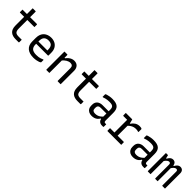

<svg xmlns="http://www.w3.org/2000/svg" viewBox="423 -2321 3953 3953"><g transform="rotate(45 2400.0 -344.5)"><path d="M72 -532H489Q494 -532 497 -529Q500 -526 500 -521Q500 -509 500 -497.5Q500 -486 500 -475Q500 -464 500 -451H83Q80 -451 78 -451.5Q76 -452 74.5 -453.5Q73 -455 72.5 -457Q72 -459 72 -462Q72 -475 72 -486Q72 -497 72 -508.5Q72 -520 72 -532ZM500 -82Q500 -65 500 -47Q500 -29 500 -11Q500 -6 497.5 -3Q495 0 489 0Q486 0 476 0Q466 0 452.5 0Q439 0 426 0Q413 0 402 0Q358 0 322 -10Q286 -20 258.5 -43Q231 -66 216 -104.5Q201 -143 201 -201Q201 -251 201 -301Q201 -351 201 -400.5Q201 -450 201 -500Q201 -550 201 -600Q201 -625 201 -650Q201 -675 201 -700Q222 -700 242 -700Q262 -700 282 -700Q286 -700 288 -698.5Q290 -697 291.5 -695Q293 -693 293 -689Q293 -629 293 -569Q293 -509 293 -448.5Q293 -388 293 -327.5Q293 -267 293 -207Q293 -170 299.5 -146Q306 -122 320 -107Q334 -94 355.5 -88Q377 -82 408 -82Q421 -82 434 -82Q447 -82 460 -82Q473 -82 486 -82Z M903 -543Q962 -543 1011 -518.5Q1060 -494 1089.5 -444.5Q1119 -395 1119 -318V-245Q1119 -242 1117.5 -239.5Q1116 -237 1114 -235.5Q1112 -234 1108 -234H849Q832 -234 815 -234Q798 -234 782 -234H752L739 -299H1029Q1029 -304 1029 -309Q1029 -314 1029 -319Q1029 -358 1020.5 -386.5Q1012 -415 994 -433Q978 -448 955 -455.5Q932 -463 903 -463Q838 -463 803 -428.5Q768 -394 768 -316V-211Q768 -179 777 -153Q786 -127 802 -110Q822 -90 854.5 -80.5Q887 -71 930 -71Q968 -71 995.5 -75Q1023 -79 1047 -87Q1071 -95 1096 -107H1111Q1111 -91 1111 -74Q1111 -57 1111 -40Q1111 -38 1110 -36Q1109 -34 1107 -32Q1097 -22 1070.5 -12Q1044 -2 1006.5 4.5Q969 11 926 11Q869 11 822.5 -3Q776 -17 743.5 -45Q711 -73 694 -114.5Q677 -156 677 -211V-315Q677 -373 694.5 -416Q712 -459 743 -487Q774 -515 815 -529Q856 -543 903 -543Z M1714 0Q1692 0 1673.5 0Q1655 0 1633 0Q1630 0 1627.5 -1.5Q1625 -3 1623.5 -5Q1622 -7 1622 -11Q1622 -72 1622 -132.5Q1622 -193 1622 -253.5Q1622 -314 1622 -375Q1622 -416 1602.5 -435.5Q1583 -455 1547 -455Q1526 -455 1504 -448.5Q1482 -442 1460 -429Q1438 -416 1415.5 -396Q1393 -376 1370 -348V-443H1400Q1423 -473 1449.5 -495.5Q1476 -518 1507 -530.5Q1538 -543 1573 -543Q1607 -543 1633.5 -532Q1660 -521 1677.5 -501Q1695 -481 1704.5 -453.5Q1714 -426 1714 -393Q1714 -345 1714 -297Q1714 -249 1714 -200.5Q1714 -152 1714 -103Q1714 -77 1714 -51.5Q1714 -26 1714 0ZM1385 0Q1371 0 1358 0Q1345 0 1332 0Q1319 0 1304 0Q1301 0 1299 -0.5Q1297 -1 1295.5 -2.5Q1294 -4 1293.5 -6Q1293 -8 1293 -11Q1293 -64 1293 -117Q1293 -170 1293 -222Q1293 -274 1293 -327Q1293 -380 1293 -433Q1293 -465 1293 -490.5Q1293 -516 1293 -532Q1309 -532 1322.5 -532Q1336 -532 1348.5 -532Q1361 -532 1374 -532Q1378 -532 1380 -530.5Q1382 -529 1383.5 -527Q1385 -525 1385 -521Q1385 -435 1385 -348Q1385 -261 1385 -174Q1385 -87 1385 0Z M1872 -532H2289Q2294 -532 2297 -529Q2300 -526 2300 -521Q2300 -509 2300 -497.5Q2300 -486 2300 -475Q2300 -464 2300 -451H1883Q1880 -451 1878 -451.5Q1876 -452 1874.5 -453.5Q1873 -455 1872.5 -457Q1872 -459 1872 -462Q1872 -475 1872 -486Q1872 -497 1872 -508.5Q1872 -520 1872 -532ZM2300 -82Q2300 -65 2300 -47Q2300 -29 2300 -11Q2300 -6 2297.5 -3Q2295 0 2289 0Q2286 0 2276 0Q2266 0 2252.5 0Q2239 0 2226 0Q2213 0 2202 0Q2158 0 2122 -10Q2086 -20 2058.5 -43Q2031 -66 2016 -104.5Q2001 -143 2001 -201Q2001 -251 2001 -301Q2001 -351 2001 -400.5Q2001 -450 2001 -500Q2001 -550 2001 -600Q2001 -625 2001 -650Q2001 -675 2001 -700Q2022 -700 2042 -700Q2062 -700 2082 -700Q2086 -700 2088 -698.5Q2090 -697 2091.5 -695Q2093 -693 2093 -689Q2093 -629 2093 -569Q2093 -509 2093 -448.5Q2093 -388 2093 -327.5Q2093 -267 2093 -207Q2093 -170 2099.5 -146Q2106 -122 2120 -107Q2134 -94 2155.5 -88Q2177 -82 2208 -82Q2221 -82 2234 -82Q2247 -82 2260 -82Q2273 -82 2286 -82Z M2897 -351Q2897 -323 2897 -295Q2897 -267 2897 -238.5Q2897 -210 2897 -182Q2897 -154 2897 -126Q2897 -113 2899.5 -104Q2902 -95 2907 -90Q2912 -85 2919 -83Q2926 -81 2936 -81Q2938 -81 2940.5 -81Q2943 -81 2946 -81H2961Q2961 -63 2961 -46Q2961 -29 2961 -11Q2961 -5 2958 -2.5Q2955 0 2950 0Q2945 0 2934.5 0Q2924 0 2915 0Q2892 0 2872 -7Q2852 -14 2837 -28Q2822 -42 2814 -62.5Q2806 -83 2806 -111Q2806 -146 2806 -183.5Q2806 -221 2806 -256Q2806 -272 2806 -288Q2806 -304 2806 -320Q2806 -336 2806 -352Q2806 -392 2794.5 -414.5Q2783 -437 2756 -446.5Q2729 -456 2683 -456Q2654 -456 2627 -453Q2600 -450 2574.5 -443.5Q2549 -437 2523 -427H2508Q2508 -445 2508 -463Q2508 -481 2508 -499Q2508 -502 2509 -504Q2510 -506 2511 -507Q2516 -513 2541.5 -521Q2567 -529 2604.5 -535.5Q2642 -542 2683 -542Q2739 -542 2779.5 -531.5Q2820 -521 2846 -498Q2872 -475 2884.5 -439Q2897 -403 2897 -351ZM2562 -142Q2562 -108 2581.5 -90.5Q2601 -73 2640 -73Q2674 -73 2704.5 -82Q2735 -91 2764 -112.5Q2793 -134 2824 -172V-85H2795Q2778 -54 2753.5 -33Q2729 -12 2696 -1Q2663 10 2623 10Q2576 10 2542 -7.5Q2508 -25 2489 -56.5Q2470 -88 2470 -132V-164Q2470 -197 2481 -223.5Q2492 -250 2512.5 -268Q2533 -286 2562 -296Q2591 -306 2627 -306Q2662 -306 2694.5 -306Q2727 -306 2759 -306Q2791 -306 2824 -306Q2833 -306 2836.5 -295.5Q2840 -285 2841 -270Q2842 -255 2842 -241Q2805 -241 2773.5 -241Q2742 -241 2710 -241Q2678 -241 2640 -241Q2619 -241 2604.5 -236.5Q2590 -232 2580 -221Q2571 -213 2566.5 -200.5Q2562 -188 2562 -172Z M3200 -49V-95Q3200 -111 3200 -127Q3200 -143 3200 -159.5Q3200 -176 3200 -191Q3200 -235 3200 -278Q3200 -321 3200 -364.5Q3200 -408 3200 -451H3185Q3162 -451 3137.5 -451Q3113 -451 3091 -451Q3086 -451 3083 -454Q3080 -457 3080 -462Q3080 -480 3080 -497Q3080 -514 3080 -532Q3092 -532 3106.5 -532Q3121 -532 3136 -532Q3151 -532 3167 -532Q3183 -532 3199.5 -532Q3216 -532 3233 -532Q3250 -532 3267 -532Q3267 -532 3269.5 -525Q3272 -518 3275 -506.5Q3278 -495 3281.5 -481Q3285 -467 3288 -452Q3291 -437 3292 -423Q3292 -386 3292 -339.5Q3292 -293 3292 -243Q3292 -193 3292 -142Q3292 -91 3292 -44ZM3271 -438H3301Q3333 -486 3377 -514Q3421 -542 3479 -542Q3505 -542 3519.5 -538Q3534 -534 3539 -529Q3542 -527 3542.5 -524Q3543 -521 3543 -517Q3543 -497 3543 -477Q3543 -457 3543 -437H3528Q3511 -443 3495 -445Q3479 -447 3460 -447Q3430 -447 3400 -438.5Q3370 -430 3339.5 -409.5Q3309 -389 3276 -353ZM3072 -81H3467Q3471 -81 3473 -79.5Q3475 -78 3476.5 -76Q3478 -74 3478 -70Q3478 -58 3478 -46.5Q3478 -35 3478 -23.5Q3478 -12 3478 0H3083Q3078 0 3075 -3Q3072 -6 3072 -11Q3072 -23 3072 -34.5Q3072 -46 3072 -57.5Q3072 -69 3072 -81Z M4097 -351Q4097 -323 4097 -295Q4097 -267 4097 -238.5Q4097 -210 4097 -182Q4097 -154 4097 -126Q4097 -113 4099.5 -104Q4102 -95 4107 -90Q4112 -85 4119 -83Q4126 -81 4136 -81Q4138 -81 4140.5 -81Q4143 -81 4146 -81H4161Q4161 -63 4161 -46Q4161 -29 4161 -11Q4161 -5 4158 -2.5Q4155 0 4150 0Q4145 0 4134.5 0Q4124 0 4115 0Q4092 0 4072 -7Q4052 -14 4037 -28Q4022 -42 4014 -62.5Q4006 -83 4006 -111Q4006 -146 4006 -183.5Q4006 -221 4006 -256Q4006 -272 4006 -288Q4006 -304 4006 -320Q4006 -336 4006 -352Q4006 -392 3994.5 -414.5Q3983 -437 3956 -446.5Q3929 -456 3883 -456Q3854 -456 3827 -453Q3800 -450 3774.5 -443.5Q3749 -437 3723 -427H3708Q3708 -445 3708 -463Q3708 -481 3708 -499Q3708 -502 3709 -504Q3710 -506 3711 -507Q3716 -513 3741.5 -521Q3767 -529 3804.5 -535.5Q3842 -542 3883 -542Q3939 -542 3979.5 -531.5Q4020 -521 4046 -498Q4072 -475 4084.5 -439Q4097 -403 4097 -351ZM3762 -142Q3762 -108 3781.5 -90.5Q3801 -73 3840 -73Q3874 -73 3904.5 -82Q3935 -91 3964 -112.5Q3993 -134 4024 -172V-85H3995Q3978 -54 3953.5 -33Q3929 -12 3896 -1Q3863 10 3823 10Q3776 10 3742 -7.5Q3708 -25 3689 -56.5Q3670 -88 3670 -132V-164Q3670 -197 3681 -223.5Q3692 -250 3712.5 -268Q3733 -286 3762 -296Q3791 -306 3827 -306Q3862 -306 3894.5 -306Q3927 -306 3959 -306Q3991 -306 4024 -306Q4033 -306 4036.5 -295.5Q4040 -285 4041 -270Q4042 -255 4042 -241Q4005 -241 3973.5 -241Q3942 -241 3910 -241Q3878 -241 3840 -241Q3819 -241 3804.5 -236.5Q3790 -232 3780 -221Q3771 -213 3766.5 -200.5Q3762 -188 3762 -172Z M4752 0Q4741 0 4728 0Q4715 0 4703 0Q4691 0 4679 0Q4676 0 4673.5 -1.5Q4671 -3 4669.5 -5Q4668 -7 4668 -11Q4668 -51 4668 -91Q4668 -131 4668 -170.5Q4668 -210 4668 -250Q4668 -290 4668 -330Q4668 -370 4668 -410Q4668 -432 4658.5 -443Q4649 -454 4631 -454Q4614 -454 4598 -444.5Q4582 -435 4564.5 -416Q4547 -397 4526 -367L4515 -458H4553Q4567 -485 4583 -503.5Q4599 -522 4619 -532.5Q4639 -543 4663 -543Q4683 -543 4700 -536Q4717 -529 4728.5 -516Q4740 -503 4746 -485Q4752 -467 4752 -444Q4752 -401 4752 -358Q4752 -315 4752 -272Q4752 -229 4752 -185.5Q4752 -142 4752 -99Q4752 -74 4752 -49.5Q4752 -25 4752 0ZM4538 0Q4528 0 4516.5 0Q4505 0 4494 0Q4483 0 4473 0Q4470 0 4467.5 -1.5Q4465 -3 4463.5 -5Q4462 -7 4462 -11Q4462 -51 4462 -91Q4462 -131 4462 -171Q4462 -211 4462 -250.5Q4462 -290 4462 -330Q4462 -370 4462 -410Q4462 -426 4458 -435Q4454 -444 4446 -449Q4438 -454 4425 -454Q4408 -454 4391.5 -444.5Q4375 -435 4357 -416Q4339 -397 4318 -366L4306 -458H4340Q4354 -486 4370 -504.5Q4386 -523 4406.5 -533Q4427 -543 4451 -543Q4471 -543 4487 -536Q4503 -529 4514.5 -515.5Q4526 -502 4532 -484.5Q4538 -467 4538 -444Q4538 -400 4538 -351Q4538 -302 4538 -247.5Q4538 -193 4538 -131.5Q4538 -70 4538 0ZM4332 0Q4322 0 4313 0Q4304 0 4295 0Q4286 0 4277 0Q4268 0 4259 0Q4256 0 4254 -0.5Q4252 -1 4250.5 -2.5Q4249 -4 4248.5 -6Q4248 -8 4248 -11Q4248 -81 4248 -151Q4248 -221 4248 -291.5Q4248 -362 4248 -432Q4248 -463 4248 -488.5Q4248 -514 4248 -532Q4255 -532 4263 -532Q4271 -532 4278.5 -532Q4286 -532 4293.5 -532Q4301 -532 4309 -532Q4309 -532 4312.5 -517.5Q4316 -503 4320.5 -484Q4325 -465 4328.5 -450.5Q4332 -436 4332 -436Q4332 -376 4332 -305Q4332 -234 4332 -157Q4332 -80 4332 0Z"/></g></svg>

Font: Recursive Monospace
Style: Regular
Weight: 400
Version: Version 1.047